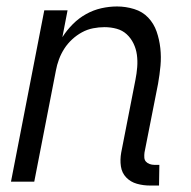

<svg xmlns="http://www.w3.org/2000/svg" viewBox="-20 -562 590 594"><path d="M472 12H444Q423 12 403.5 6.5Q384 1 370.5 -13Q357 -27 354 -47.5Q351 -68 355 -90L399 -315Q403 -335 404.5 -354.5Q406 -374 403.5 -392.5Q401 -411 393 -427.5Q385 -444 372 -456Q359 -468 341 -473Q323 -478 303 -478Q286 -478 268 -474.5Q250 -471 233.5 -462Q217 -453 203 -440Q189 -427 179 -411.5Q169 -396 162.5 -378.5Q156 -361 153 -344L86 0H14L117 -530H189L173 -447Q187 -469 205.5 -487.5Q224 -506 246.5 -518.5Q269 -531 293.5 -536.5Q318 -542 342 -542Q369 -542 395 -534Q421 -526 438.5 -507.5Q456 -489 464.5 -464.5Q473 -440 476 -413Q479 -386 476.5 -358.5Q474 -331 469 -303L427 -90Q426 -82 426.5 -74.5Q427 -67 431.5 -62Q436 -57 443 -54.5Q450 -52 457 -52H473Z"/></svg>

Font: Lode Term
Style: Italic
Weight: 400
Italic angle: -11°
Monospace: yes
Designer: Belleve Invis
Foundry: Belleve Invis
Version: Version 29.2.0